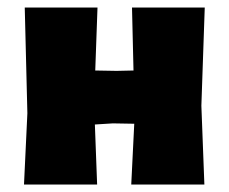

<svg xmlns="http://www.w3.org/2000/svg" viewBox="-20 -492 611 512"><path d="M44 0 53 -190 46 -472H240L234 -304L291 -303L336 -304L332 -472H526L517 -210L525 0H330L338 -162L281 -163L233 -160L239 0Z"/></svg>

Font: Alegreya Sans Black
Style: Regular
Weight: 900
Designer: Juan Pablo del Peral
Foundry: Huerta Tipografica
Version: Version 2.007